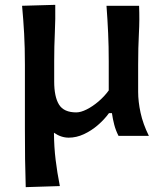

<svg xmlns="http://www.w3.org/2000/svg" viewBox="-20 -562 666 794"><path d="M86.4 211.9Q84.5 153.3 83.7 95.9Q83 38.6 83 -27.8V-293.9Q83 -366.7 79.8 -423.1Q76.7 -479.5 71.3 -538.1L208.5 -542Q209.5 -483.4 206.8 -427Q204.1 -370.6 204.1 -308.6V-225.1Q204.1 -161.6 224.1 -129.4Q244.1 -97.2 295.4 -97.2Q314 -97.2 338.4 -109.4Q362.8 -121.6 387.2 -142.3Q411.6 -163.1 429.7 -188V-308.6Q429.7 -370.6 427.2 -425Q424.8 -479.5 420.4 -538.1H555.2Q557.6 -480 554.4 -423.1Q551.3 -366.2 551.3 -293.9V-182.1Q551.3 -142.1 561.3 -95.7Q571.3 -49.3 595.7 0H470.2Q458.5 -22.9 452.4 -46.4Q446.3 -69.8 442.9 -94.2H430.7Q411.6 -67.9 384.8 -44.7Q357.9 -21.5 326.9 -7.1Q295.9 7.3 264.2 7.3Q232.4 7.3 203.1 -13.2Q203.6 46.4 210 98.6Q216.3 150.9 227.5 207.5Z"/></svg>

Font: Pinar DS1 SemiBold
Style: Regular
Weight: 600
Designer: Amin Abedi
Version: Version 3.000